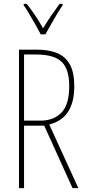

<svg xmlns="http://www.w3.org/2000/svg" viewBox="-20 -970 444 990"><path d="M169 -714Q231 -714 274 -696.5Q317 -679 340 -638Q363 -597 363 -525Q363 -360 234 -328L384 0H354L208 -322H104V0H78V-714ZM166 -689H104V-348H190Q256 -348 296.5 -389Q337 -430 337 -527Q337 -613 298 -651Q259 -689 166 -689ZM190 -793Q177 -818 160.5 -847Q144 -876 128.5 -902Q113 -928 102 -943V-950H118Q138 -925 161 -891Q184 -857 202 -824Q222 -857 242 -886.5Q262 -916 287 -950H303V-943Q281 -911 257.5 -869.5Q234 -828 214 -793Z"/></svg>

Font: Noto Sans Hebrew ExtraCondensed Thin
Style: Regular
Weight: 100
Width: 2
Designer: Monotype Design Team
Foundry: Monotype Imaging Inc.
Version: Version 2.004; ttfautohint (v1.8.4.7-5d5b)